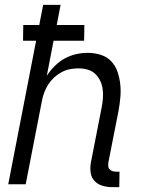

<svg xmlns="http://www.w3.org/2000/svg" viewBox="-20 -760 590 792"><path d="M472 12H444Q423 12 403.5 6.5Q384 1 370.5 -13Q357 -27 354 -47.5Q351 -68 355 -90L399 -315Q403 -335 404.5 -354.5Q406 -374 403.5 -392.5Q401 -411 393 -427.5Q385 -444 372 -456Q359 -468 341 -473Q323 -478 303 -478Q286 -478 268 -474.5Q250 -471 233.5 -462Q217 -453 203 -440Q189 -427 179 -411.5Q169 -396 162.5 -378.5Q156 -361 153 -344L86 0H14L129 -592H75L76 -657H142L158 -740H230L214 -657H328L327 -592H201L173 -447Q187 -469 205.5 -487.5Q224 -506 246.5 -518.5Q269 -531 293.5 -536.5Q318 -542 342 -542Q369 -542 395 -534Q421 -526 438.5 -507.5Q456 -489 464.5 -464.5Q473 -440 476 -413Q479 -386 476.5 -358.5Q474 -331 469 -303L427 -90Q426 -82 426.5 -74.5Q427 -67 431.5 -62Q436 -57 443 -54.5Q450 -52 457 -52H473Z"/></svg>

Font: Lode
Style: Italic
Weight: 400
Italic angle: -11°
Monospace: yes
Designer: Belleve Invis
Foundry: Belleve Invis
Version: Version 29.2.0; ttfautohint (v1.8.3)